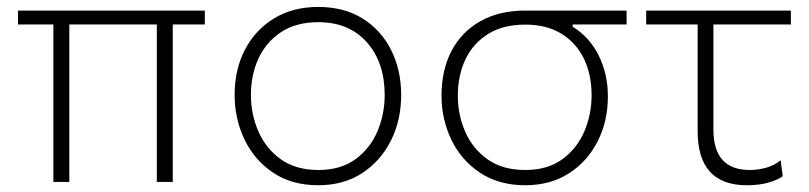

<svg xmlns="http://www.w3.org/2000/svg" viewBox="-20 -525 2334 554"><path d="M134 0V-454.5H32V-494.5H571V-454.5H478.5V0H432.5V-454.5H180V0Z M898.5 9.5Q822 9.5 768 -26.8Q714 -63 685.5 -122.5Q657 -182 657 -251Q657 -325 687.2 -382.5Q717.5 -440 771.8 -472.5Q826 -505 898 -505Q972.5 -505 1026 -471.8Q1079.5 -438.5 1108.5 -380.8Q1137.5 -323 1137.5 -251Q1137.5 -178 1107.8 -119Q1078 -60 1024.5 -25.2Q971 9.5 898.5 9.5ZM898.5 -34.5Q963 -34.5 1005.5 -65.5Q1048 -96.5 1069 -146Q1090 -195.5 1090 -251Q1090 -345 1038.5 -403Q987 -461 898.5 -461Q835 -461 791.8 -432.8Q748.5 -404.5 726.2 -357Q704 -309.5 704 -251Q704 -195.5 725.5 -146Q747 -96.5 790.2 -65.5Q833.5 -34.5 898.5 -34.5Z M1495.5 9.5Q1419.5 9.5 1365.2 -26.5Q1311 -62.5 1282.5 -121.5Q1254 -180.5 1254 -249Q1254 -323.5 1283.2 -378.8Q1312.5 -434 1366.8 -464.2Q1421 -494.5 1495 -494.5H1788V-454.5H1632.5V-448Q1681.5 -417.5 1707.8 -364.2Q1734 -311 1734 -247Q1734 -175.5 1704.5 -117.2Q1675 -59 1621.5 -24.8Q1568 9.5 1495.5 9.5ZM1495.5 -34.5Q1560 -34.5 1602.5 -65.5Q1645 -96.5 1666 -145.8Q1687 -195 1687 -250.5Q1687 -310 1664.8 -355.8Q1642.5 -401.5 1599.8 -427.8Q1557 -454 1495.5 -454Q1432 -454 1388.8 -427.2Q1345.5 -400.5 1323.2 -354Q1301 -307.5 1301 -249Q1301 -193.5 1322.5 -144.5Q1344 -95.5 1387.2 -65Q1430.5 -34.5 1495.5 -34.5Z M2135 9.5Q1993 9.5 1993 -146.5V-454.5H1844.5V-494.5H2262V-454.5H2038.5V-151Q2038.5 -34.5 2143.5 -34.5Q2167 -34.5 2191 -41.2Q2215 -48 2232.5 -62.5L2238.5 -16.5Q2224.5 -6 2197.5 1.8Q2170.5 9.5 2135 9.5Z"/></svg>

Font: Commissioner ExtraLight
Style: Regular
Weight: 200
Designer: Kostas Bartsokas
Foundry: Kostas Bartsokas
Version: Version 1.000; ttfautohint (v1.8.3)